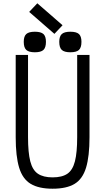

<svg xmlns="http://www.w3.org/2000/svg" viewBox="-20 -1134 640 1168"><path d="M300 14Q216 14 166.8 -15.5Q117.5 -45 96.5 -114Q75.5 -183 75.5 -299.5V-800H150.5V-299.5Q150.5 -206 164.2 -152.5Q178 -99 210.8 -77Q243.5 -55 300 -55Q357.5 -55 389.8 -77Q422 -99 435.8 -152.5Q449.5 -206 449.5 -299.5V-800H524.5V-299.5Q524.5 -183 503.5 -114Q482.5 -45 433.8 -15.5Q385 14 300 14ZM408 -816Q371.5 -816 356 -830.2Q340.5 -844.5 340.5 -879.5Q340.5 -913 356 -927Q371.5 -941 408 -941Q445 -941 460.2 -927Q475.5 -913 475.5 -879.5Q475.5 -844.5 460.2 -830.2Q445 -816 408 -816ZM192 -816Q155.5 -816 140 -830.2Q124.5 -844.5 124.5 -879.5Q124.5 -913 140 -927Q155.5 -941 192 -941Q229 -941 244.2 -927Q259.5 -913 259.5 -879.5Q259.5 -844.5 244.2 -830.2Q229 -816 192 -816ZM311 -928 157.5 -1061.5 207 -1114 360.5 -980.5Z"/></svg>

Font: Victor Mono Thin
Style: Regular
Weight: 100
Monospace: yes
Designer: Rune Bjørnerås
Version: Version 1.561;gftools[0.9.30]